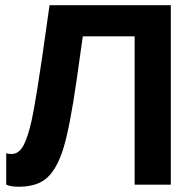

<svg xmlns="http://www.w3.org/2000/svg" viewBox="-20 -708 742 736"><path d="M222.2 -136.7Q197.3 -58.6 159.2 -25.4Q121.1 7.8 52.2 7.8Q19 7.8 3.9 -0.5V-121.1Q10.3 -117.7 24.9 -117.7Q52.7 -117.7 70.8 -151.9Q86.9 -182.6 101.6 -247.6Q106 -267.6 110.8 -294.9Q115.7 -322.3 123.3 -368.9Q130.9 -415.5 142.1 -492.2Q153.3 -568.8 169.9 -688H634.8V0H496.1V-568.8H297.4L273.4 -398.9Q247.1 -216.3 222.2 -136.7Z"/></svg>

Font: Arimo
Style: Bold
Weight: 700
Designer: Steve Matteson
Foundry: Monotype Imaging Inc.
Version: Version 1.33